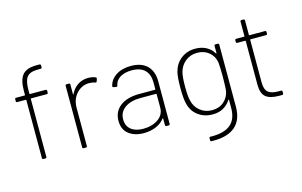

<svg xmlns="http://www.w3.org/2000/svg" viewBox="-106 -978 2290 1456"><g transform="rotate(-15 1039.5 -250.0)"><path d="M118 -10V-464Q118 -468 114 -468H48Q38 -468 38 -478V-492Q38 -502 48 -502H114Q118 -502 118 -506V-538Q118 -623 150 -661.5Q182 -700 260 -700H284Q294 -700 294 -690V-676Q294 -666 284 -666H262Q200 -666 176.5 -636.5Q153 -607 153 -537V-506Q153 -502 157 -502H279Q289 -502 289 -492V-478Q289 -468 279 -468H157Q153 -468 153 -464V-10Q153 0 143 0H128Q118 0 118 -10Z M434 -10V-492Q434 -502 444 -502H461Q471 -502 471 -492V-418Q471 -415 472.5 -414.5Q474 -414 475 -416Q496 -459 531.5 -482.5Q567 -506 613 -506Q646 -506 671 -495Q679 -492 676 -482L670 -464Q667 -455 657 -458Q636 -466 610 -466Q558 -466 518 -428Q496 -407 483.5 -377Q471 -347 471 -311V-10Q471 0 461 0H444Q434 0 434 -10Z M752 -131Q752 -204 806.5 -246Q861 -288 957 -288H1080Q1084 -288 1084 -292V-345Q1084 -407 1050 -441.5Q1016 -476 947 -476Q892 -476 856 -454Q820 -432 813 -393Q810 -382 801 -385L783 -388Q774 -390 774 -396Q784 -447 831.5 -478.5Q879 -510 949 -510Q1033 -510 1077 -466Q1121 -422 1121 -344V-10Q1121 0 1111 0H1094Q1084 0 1084 -10V-60Q1084 -62 1082.5 -63Q1081 -64 1079 -62Q1055 -29 1011.5 -10.5Q968 8 916 8Q843 8 797.5 -27.5Q752 -63 752 -131ZM919 -25Q989 -25 1036.5 -58Q1084 -91 1084 -148V-252Q1084 -256 1080 -256H958Q881 -256 835 -223Q789 -190 789 -133Q789 -81 824 -53Q859 -25 919 -25Z M1395 200Q1385 200 1385 189V174Q1385 164 1396 164L1405 165Q1506 165 1554.5 123Q1603 81 1603 -6V-68Q1603 -73 1598 -70Q1576 -34 1540 -14Q1504 6 1457 6Q1391 6 1343.5 -29Q1296 -64 1281 -125Q1270 -167 1270 -250Q1270 -341 1281 -379Q1297 -438 1343.5 -474Q1390 -510 1455 -510Q1503 -510 1540 -490.5Q1577 -471 1598 -435Q1603 -430 1603 -437V-492Q1603 -502 1613 -502H1630Q1640 -502 1640 -492V-5Q1640 98 1580.5 149.5Q1521 201 1405 200ZM1316 -141Q1327 -90 1366.5 -58Q1406 -26 1461 -26Q1516 -26 1553 -58.5Q1590 -91 1599 -141Q1600 -150 1601.5 -185Q1603 -220 1603 -251Q1603 -280 1602 -311.5Q1601 -343 1599 -362Q1591 -413 1553.5 -444.5Q1516 -476 1461 -476Q1407 -476 1368 -444.5Q1329 -413 1316 -362Q1307 -326 1307 -253Q1307 -173 1316 -141Z M1841 -124V-466Q1841 -470 1837 -470H1776Q1766 -470 1766 -480V-492Q1766 -502 1776 -502H1837Q1841 -502 1841 -506V-619Q1841 -629 1851 -629H1866Q1876 -629 1876 -619V-506Q1876 -502 1880 -502H2001Q2011 -502 2011 -492V-480Q2011 -470 2001 -470H1880Q1876 -470 1876 -466V-131Q1876 -77 1901 -55.5Q1926 -34 1981 -34H2002Q2012 -34 2012 -24V-10Q2012 0 2002 0H1978Q1907 0 1874 -27.5Q1841 -55 1841 -124Z"/></g></svg>

Font: Barlow GEO Extra Light
Style: Regular
Weight: 200
Designer: Jeremy Tribby
Foundry: Tribby Type
Version: Version 1.408